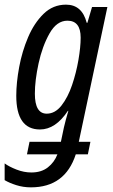

<svg xmlns="http://www.w3.org/2000/svg" viewBox="-42 -566 485 826"><path d="M91 240Q238 240 284 98H336L347 44H297L420 -536H354L334 -468H331Q311 -546 242 -546Q186 -546 145.5 -506.5Q105 -467 79 -406Q53 -345 40.5 -277.5Q28 -210 28 -154Q28 -9 130 -9Q197 -9 250 -89H252Q246 -69 241 -50Q236 -31 233 -18L220 44H85L74 98H205Q192 132 164 154Q136 176 93 176Q61 176 29 163.5Q-3 151 -22 137V209Q-2 221 28 230.5Q58 240 91 240ZM159 -77Q108 -77 108 -163Q108 -220 124 -293.5Q140 -367 171 -422Q202 -477 248 -477Q305 -477 305 -404Q305 -364 295.5 -308.5Q286 -253 268 -200Q250 -147 222.5 -112Q195 -77 159 -77Z"/></svg>

Font: Noto Sans UI Condensed
Style: Italic
Weight: 400
Width: 3
Italic angle: -12°
Designer: Monotype Design Team
Foundry: Monotype Imaging Inc.
Version: Version 1.901